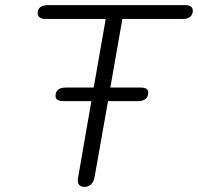

<svg xmlns="http://www.w3.org/2000/svg" viewBox="-20 -720 773 750"><path d="M733 -678Q733 -663 723 -654.5Q713 -646 694 -646H458L411 -378H528Q544 -378 551.5 -373.5Q559 -369 559 -358Q559 -342 548.5 -333.5Q538 -325 519 -325H402L349 -26Q345 -8 335 1Q325 10 310 10Q284 10 284 -16Q284 -22 285 -26L337 -325H228Q197 -325 197 -345Q197 -378 237 -378H346L393 -646H157Q143 -646 135 -652Q127 -658 127 -669Q127 -684 137.5 -692Q148 -700 167 -700H703Q733 -700 733 -678Z"/></svg>

Font: Kodchasan Light
Style: Italic
Weight: 300
Italic angle: -10°
Version: Version 1.000; ttfautohint (v1.6)